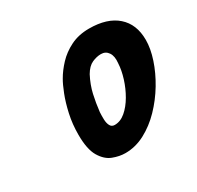

<svg xmlns="http://www.w3.org/2000/svg" viewBox="-118 -1183 800 781"><g transform="rotate(-30 282.0 -792.5)"><path d="M262 -536Q234 -536 204 -547.5Q174 -559 153.5 -593.5Q133 -628 133 -696Q133 -746 143 -791.2Q153 -836.5 166.8 -871.5Q180.5 -906.5 192 -926Q208.5 -955 235 -983.2Q261.5 -1011.5 299.2 -1030.2Q337 -1049 386 -1049Q471 -1049 517.2 -1008.2Q563.5 -967.5 563.5 -894Q563.5 -853 547.5 -804.8Q531.5 -756.5 503 -709Q474.5 -661.5 436.5 -622.2Q398.5 -583 354 -559.5Q309.5 -536 262 -536ZM254.5 -732.5Q253.5 -716 254 -698.5Q254.5 -681 260.8 -669Q267 -657 281.5 -657Q308.5 -657 332.5 -677.5Q356.5 -698 375.2 -730.2Q394 -762.5 405.5 -799.2Q417 -836 418.5 -868Q422 -899.5 410 -917.2Q398 -935 376 -935Q356 -935 334.5 -925.5Q313 -916 296 -887Q276 -848.5 267.5 -810.8Q259 -773 254.5 -732.5Z"/></g></svg>

Font: Edu QLD Hand
Style: Regular
Weight: 400
Designer: Tina and Corey Anderson, Eben Sorkin
Foundry: Sorkin Type Co.
Version: Version 2.000